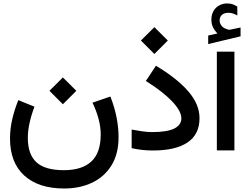

<svg xmlns="http://www.w3.org/2000/svg" viewBox="-20 -875 1444 1115"><path d="M267.1 -347.7 345.2 -425.3 423.3 -347.7 345.2 -269.5ZM517.1 -278.8 621.1 -314.5Q668.5 -193.4 668.5 -78.1Q668.5 19 627.4 85.4Q586.4 151.9 514.9 185.8Q443.4 219.7 352.1 219.7Q204.1 219.7 121.1 144.5Q38.1 69.3 38.1 -71.3Q38.1 -126 51 -182.1Q64 -238.3 86.4 -293.5L180.2 -255.4Q162.6 -209.5 152.1 -163.1Q141.6 -116.7 141.6 -73.7Q141.6 21.5 191.7 67.4Q241.7 113.3 350.6 113.3Q456.1 113.3 510.3 63Q564.5 12.7 564.9 -92.8Q564.9 -139.2 552 -186.3Q539.1 -233.4 517.1 -278.8Z M798.3 -639.6 876.5 -717.3 954.6 -639.6 876.5 -561.5ZM744.6 -122.6Q775.4 -116.7 806.2 -112.3Q836.9 -107.9 861.3 -107.9Q952.1 -107.9 992.7 -128.9Q1033.2 -149.9 1033.2 -187.5Q1033.2 -230 979.5 -286.4Q925.8 -342.8 827.1 -404.8L885.7 -493.2Q1006.8 -420.9 1072.8 -345.2Q1138.7 -269.5 1138.7 -189Q1138.7 -94.7 1069.3 -47.9Q1000 -1 867.7 -1Q834 -1 803.2 -4.6Q772.5 -8.3 744.6 -14.6Z M1242.7 -680.7Q1227.1 -696.3 1217.3 -715.8Q1207.5 -735.4 1207.5 -761.7Q1207.5 -780.8 1212.9 -795.9Q1218.3 -811 1227.5 -822.3Q1240.7 -838.4 1259.5 -846.7Q1278.3 -855 1298.3 -855Q1318.8 -855 1331.5 -850.1Q1344.2 -845.2 1357.9 -836.9L1358.4 -785.2Q1343.8 -793 1331.8 -796.9Q1319.8 -800.8 1305.2 -800.8Q1296.4 -800.8 1286.4 -798.1Q1276.4 -795.4 1268.6 -788.6Q1255.4 -776.9 1255.4 -755.4Q1255.9 -739.7 1266.4 -725.6Q1276.9 -711.4 1300.8 -704.6Q1303.2 -704.1 1305.7 -703.1Q1308.1 -702.1 1311 -702.1Q1313.5 -702.1 1315.4 -702.6L1377 -715.3V-664.1L1189 -619.1V-668.5ZM1239.3 -574.9H1341.3V-1.4H1239.3Z"/></svg>

Font: Vazir Medium
Style: Medium
Weight: 500
Designer: Saber Rastikerdar
Foundry: Saber Rastikerdar
Version: Version 30.0.0